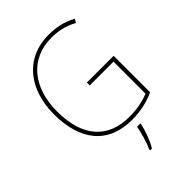

<svg xmlns="http://www.w3.org/2000/svg" viewBox="-268 -843 1183 1183"><g transform="rotate(-45 323.5 -252.0)"><path d="M342 -350V-325H549V-46C503 -27 444 -15 379 -15C193 -15 86 -130 86 -355C86 -555 193 -700 383 -700C439 -700 495 -690 554 -657L567 -681C509 -713 449 -725 384 -725C177 -725 60 -569 60 -355C60 -129 166 10 377 10C444 10 516 -4 575 -32V-350ZM397 68V61H368C362 103 338 181 322 214V221H338C366 175 385 118 397 68Z"/></g></svg>

Font: Noto Sans Arabic UI SmCn Th
Style: Regular
Weight: 100
Width: 4
Designer: Monotype Design Team, Nadine Chahine and Nizar Qandah
Foundry: Monotype Imaging Inc.
Version: Version 2.010